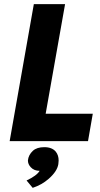

<svg xmlns="http://www.w3.org/2000/svg" viewBox="-20 -680 482 925"><path d="M404 0H26.5L143 -660H293.5L200 -132H427ZM137.5 225 108 189.5Q157 166.5 171 143Q144 143 128 125.5Q114.5 111 114.5 93Q117 66.5 138.5 46.5Q157.5 29 193.5 29Q231 29 249 51Q262.5 68 262.5 93.5L261 111Q255.5 145.5 214.5 181.5Q181.5 210.5 137.5 225Z"/></svg>

Font: Lucymar Sans
Style: Bold Italic
Weight: 700
Italic angle: -10°
Foundry: The League of Moveable Type (original font) / Main changes by Cristiano Sobral with portions from Mirco Monsees
Version: Version 2.00;August 30, 2020;FontCreator 13.0.0.2681 64-bit